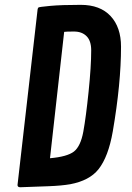

<svg xmlns="http://www.w3.org/2000/svg" viewBox="-20 -786 557 808"><path d="M489.3 -589.4Q489.3 -434.6 454.6 -232.9Q436 -126 394.5 -73.7Q356.4 -25.9 275.4 -10.7Q238.8 -4.4 186 -2.4L64.5 2Q53.7 1.5 53.7 -7.3L138.2 -746.1Q139.2 -752 141.6 -754.4Q144 -756.8 190.9 -761.2Q237.8 -765.6 319.6 -765.6Q401.4 -765.6 445.3 -718.5Q489.3 -671.4 489.3 -589.4ZM250 -651.9 190.4 -120.1Q263.2 -126.5 291.3 -148.4Q319.3 -170.4 330.6 -231.9Q341.8 -293.5 352.8 -399.9Q363.8 -506.3 363.8 -574.2Q363.8 -614.3 344.2 -633.8Q324.7 -653.3 291.3 -653.3Q257.8 -653.3 250 -651.9Z"/></svg>

Font: Contrail One
Style: Regular
Weight: 400
Designer: Riccardo De Franceschi
Foundry: Sorkin Type Co.
Version: Version 1.003